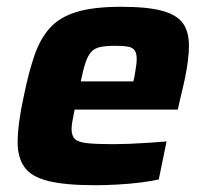

<svg xmlns="http://www.w3.org/2000/svg" viewBox="-20 -538 608 566"><path d="M260 8Q172 8 122 -4.5Q72 -17 52 -45.5Q32 -74 32 -118Q32 -145 36.5 -179Q41 -213 50 -254Q64 -323 81 -373Q98 -423 126.5 -455Q155 -487 205 -502.5Q255 -518 337 -518Q415 -518 458.5 -506Q502 -494 519.5 -469Q537 -444 537 -403Q537 -384 534 -359.5Q531 -335 525.5 -308.5Q520 -282 513 -254L504 -215H200Q197 -200 194 -184Q191 -168 191 -158Q191 -138 200.5 -128.5Q210 -119 236.5 -116Q263 -113 314 -113Q334 -113 360.5 -114Q387 -115 416 -117Q445 -119 471 -121L448 -9Q426 -4 394.5 0Q363 4 327.5 6Q292 8 260 8ZM218 -298H373L376 -310Q379 -328 381 -341Q383 -354 383 -364Q383 -381 377 -389.5Q371 -398 357 -400.5Q343 -403 320 -403Q293 -403 276 -399.5Q259 -396 249 -385Q239 -374 232 -353Q225 -332 218 -298Z"/></svg>

Font: Saira Thin
Style: Bold Italic
Weight: 700
Italic angle: -12°
Version: Version 1.101